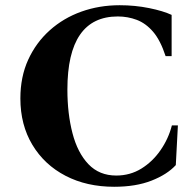

<svg xmlns="http://www.w3.org/2000/svg" viewBox="-20 -700 746 735"><path d="M417 15Q312 15 231 -27Q150 -69 104 -145.5Q58 -222 58 -323Q58 -406 88 -471.5Q118 -537 170.5 -584Q223 -631 291.5 -655.5Q360 -680 438 -680Q497 -680 551 -669Q605 -658 637 -643V-485H614Q594 -546 566 -578.5Q538 -611 503.5 -624Q469 -637 431 -637Q238 -637 238 -357Q238 -265 257.5 -190Q277 -115 318.5 -71.5Q360 -28 425 -28Q478 -28 521 -54.5Q564 -81 594.5 -125Q625 -169 638 -220H661L653 -68Q620 -32 560 -8.5Q500 15 417 15Z"/></svg>

Font: Bona Nova SC
Style: Bold
Weight: 700
Designer: Mateusz Machalski
Foundry: Capitalics
Version: Version 4.001; ttfautohint (v1.8.4.7-5d5b)